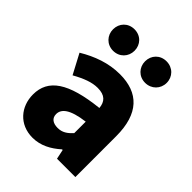

<svg xmlns="http://www.w3.org/2000/svg" viewBox="-234 -939 1073 1073"><g transform="rotate(45 303.0 -402.0)"><path d="M216 14C279 14 332 -15 379 -57H384L396 0H541V-323C541 -501 458 -583 311 -583C222 -583 141 -553 66 -508L128 -391C185 -423 232 -441 277 -441C335 -441 359 -414 363 -368C141 -344 47 -279 47 -159C47 -64 111 14 216 14ZM277 -124C240 -124 216 -140 216 -173C216 -213 252 -246 363 -260V-169C337 -141 313 -124 277 -124ZM191 -648C241 -648 276 -686 276 -733C276 -781 241 -818 191 -818C141 -818 106 -781 106 -733C106 -686 141 -648 191 -648ZM444 -648C494 -648 530 -686 530 -733C530 -781 494 -818 444 -818C394 -818 359 -781 359 -733C359 -686 394 -648 444 -648Z"/></g></svg>

Font: Source Han Sans HK Heavy
Style: Regular
Weight: 900
Designer: Ryoko NISHIZUKA 西塚涼子 (kana, bopomofo & ideographs); Paul D. Hunt (Latin, Greek & Cyrillic); Sandoll Communications 산돌커뮤니
Foundry: Adobe
Version: Version 2.000;hotconv 1.0.107;makeotfexe 2.5.65593